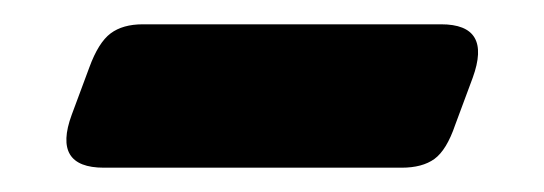

<svg xmlns="http://www.w3.org/2000/svg" viewBox="-20 -356 448 158"><path d="M343 -336Q385 -336 369 -292L354.5 -253Q347.5 -232.5 337.5 -225.2Q327.5 -218 310.5 -218H65.5Q23 -218 39 -261.5L53.5 -300.5Q61 -321 71 -328.5Q81 -336 97.5 -336Z"/></svg>

Font: Fraunces 9pt S100
Style: Bold
Weight: 700
Version: Version 1.000; ttfautohint (v1.8.3)